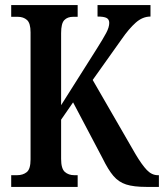

<svg xmlns="http://www.w3.org/2000/svg" viewBox="-20 -734 644 754"><path d="M24 0V-46H47Q70 -46 85 -58Q100 -70 100 -108V-607Q100 -643 86 -655.5Q72 -668 50 -668H24V-714H285V-668H267Q245 -668 232.5 -655Q220 -642 220 -604V-321L361 -544Q385 -582 397 -604.5Q409 -627 409 -644Q409 -658 398.5 -663.5Q388 -669 363 -669V-714H571V-669Q540 -669 513 -645Q486 -621 457 -579L344 -420L512 -129Q537 -87 556.5 -66.5Q576 -46 600 -46H604V0H555Q505 0 475.5 -9.5Q446 -19 425.5 -43Q405 -67 383 -112L267 -332L220 -264V-110Q220 -72 234.5 -59Q249 -46 272 -46H285V0Z"/></svg>

Font: Noto Serif Georgian ExtraCondensed SemiBold
Style: Regular
Weight: 600
Width: 2
Designer: Monotype Design Team, Akaki Razmadze
Foundry: Google LLC
Version: Version 2.003; ttfautohint (v1.8.4.7-5d5b)